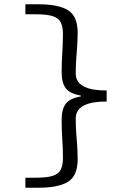

<svg xmlns="http://www.w3.org/2000/svg" viewBox="-20 -728 640 900"><path d="M99 152V105H150Q201 105 228 96Q255 87 265 66.5Q275 46 275 14Q275 -32 272 -74Q269 -116 269 -167Q269 -216 288 -241.5Q307 -267 359 -276V-280Q307 -289 288 -314.5Q269 -340 269 -389Q269 -436 272 -481.5Q275 -527 275 -570Q275 -602 265 -622.5Q255 -643 228 -652Q201 -661 150 -661H99V-708H160Q254 -708 299 -680Q344 -652 344 -575Q344 -540 341.5 -508Q339 -476 337 -445Q335 -414 335 -382Q335 -362 346.5 -344.5Q358 -327 389.5 -315.5Q421 -304 480 -304V-252Q421 -252 389.5 -240.5Q358 -229 346.5 -211.5Q335 -194 335 -174Q335 -140 337 -110Q339 -80 341.5 -49Q344 -18 344 19Q344 96 299 124Q254 152 160 152Z"/></svg>

Font: Source Code Variable
Style: Regular
Weight: 400
Monospace: yes
Designer: Paul D. Hunt, Teo Tuominen
Foundry: Adobe Systems Incorporated
Version: Version 1.010;hotconv 1.0.106;makeotfexe 2.5.65593